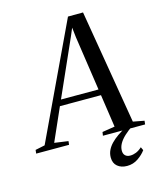

<svg xmlns="http://www.w3.org/2000/svg" viewBox="-205 -845 963 1156"><g transform="rotate(-15 276.0 -267.0)"><path d="M-68 0 -65.5 -22.5 -6 -35 330.5 -747.5 424.5 -748 544 -35.5 613.5 -22.5 611 0H348L351.5 -22.5L430 -35L400 -239H144L53.5 -34.5L139.5 -22.5L137 0ZM160.5 -276H394.5L344.5 -614.5L337.5 -676.5L315 -623.5ZM442.5 213.5Q406 213.5 382.8 194.2Q359.5 175 359.5 139Q359.5 115 369.5 94Q379.5 73 397.2 54.8Q415 36.5 438.2 20.2Q461.5 4 487 -10L513 -22.5L537.5 -13.5Q505 8 481.8 29.8Q458.5 51.5 446.5 73Q434.5 94.5 434.5 116.5Q434.5 136.5 445.8 147.2Q457 158 477 158Q495 158 513.5 150.5Q532 143 550.5 126L560 146.5Q542 171.5 511.5 192.5Q481 213.5 442.5 213.5Z"/></g></svg>

Font: Merriweather 120pt
Style: Italic
Weight: 400
Italic angle: -7.8°
Version: Version 2.101